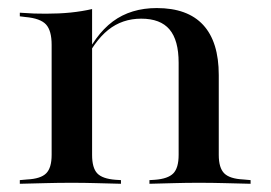

<svg xmlns="http://www.w3.org/2000/svg" viewBox="-20 -447 659 467"><path d="M154.8 -2.4Q121 -2.4 92.3 -1.6Q63.7 -0.8 28.2 0V-8.9L46 -10.5Q79 -12.1 92.3 -25.4Q105.6 -38.7 105.6 -70.2V-207.3H204V-70.2Q204 -38.7 216.5 -25.4Q229 -12.1 261.3 -9.7L274.2 -8.9V0Q240.3 -0.8 212.9 -1.6Q185.5 -2.4 154.8 -2.4ZM105.6 -207.3V-337.9Q105.6 -372.6 91.9 -387.5Q78.2 -402.4 41.9 -405.6L28.2 -407.3V-416.1Q50 -414.5 62.9 -414.1Q75.8 -413.7 91.9 -413.7Q124.2 -413.7 152 -416.5Q179.8 -419.4 204 -425V-416.1V-207.3ZM414.5 -207.3V-294.4Q414.5 -349.2 392.3 -375.4Q370.2 -401.6 323.4 -401.6Q277.4 -401.6 243.1 -374.2Q208.9 -346.8 180.6 -287.1L179.8 -292.7Q210.5 -362.1 254.4 -394.8Q298.4 -427.4 361.3 -427.4Q436.3 -427.4 474.2 -386.3Q512.1 -345.2 512.1 -264.5V-207.3ZM462.9 -2.4Q432.3 -2.4 404.8 -1.6Q377.4 -0.8 343.5 0V-8.9L356.5 -9.7Q388.7 -12.1 401.6 -25.4Q414.5 -38.7 414.5 -70.2V-207.3H512.1V-70.2Q512.1 -38.7 525.4 -25.4Q538.7 -12.1 571.8 -10.5L589.5 -8.9V0Q554 -0.8 525.4 -1.6Q496.8 -2.4 462.9 -2.4Z"/></svg>

Font: Playfair 144pt SemiExpanded SemiBold
Style: Regular
Weight: 600
Width: 6
Designer: Claus Eggers Sørensen
Foundry: Claus Eggers Sørensen
Version: Version 2.203